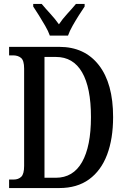

<svg xmlns="http://www.w3.org/2000/svg" viewBox="-20 -951 636 971"><path d="M26 0V-43H49Q73 -43 87.5 -57Q102 -71 102 -112V-604Q102 -645 86.5 -658Q71 -671 46 -671H26V-714H280Q408 -714 480 -621.5Q552 -529 552 -359Q552 -249 521.5 -168.5Q491 -88 430.5 -44Q370 0 280 0ZM262 -52Q350 -52 395 -131.5Q440 -211 440 -359Q440 -508 395 -585.5Q350 -663 263 -663H205V-52ZM232 -771Q224 -794 208.5 -820.5Q193 -847 177 -873Q161 -899 148 -918V-931H191Q211 -907 235 -881Q259 -855 278 -828Q296 -855 320 -881Q344 -907 364 -931H408V-918Q395 -899 378.5 -873Q362 -847 347 -820.5Q332 -794 324 -771Z"/></svg>

Font: Noto Serif Thai ExtraCondensed Medium
Style: Regular
Weight: 500
Width: 2
Designer: Monotype Design Team
Foundry: Monotype Imaging Inc.
Version: Version 2.002; ttfautohint (v1.8.4.7-5d5b)